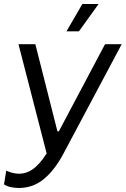

<svg xmlns="http://www.w3.org/2000/svg" viewBox="-38 -740 626 956"><path d="M-18 178 -7 110Q29 125 56 125Q101 125 138.5 92Q176 59 209 -1L202 54L54 -520H138L248 -86H255L485 -520H568L279 23Q236 105 181.5 150.5Q127 196 56 196Q37 196 17 192Q-3 188 -18 178ZM293 -584 372 -720H453L355 -584Z"/></svg>

Font: Fixel Italic Variable Display Thin
Style: Italic
Weight: 100
Italic angle: -10°
Designer: AlfaBravo + MacPaw
Foundry: Kyrylo Tkachov, Marchela Mozhyna, Serhii Makarenko, Maria Weinstein, Zakhar Kryvoshyya
Version: Version 1.210;Glyphs 3.2 (3217)